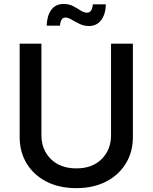

<svg xmlns="http://www.w3.org/2000/svg" viewBox="-20 -951 780 982"><path d="M370.6 11.2Q282.7 11.2 217.5 -22.2Q152.3 -55.7 116.5 -114.7Q80.6 -173.8 80.6 -250V-727.5H191.9V-259.3Q191.9 -185.5 240 -137.7Q288.1 -89.8 370.6 -89.8Q452.6 -89.8 500.2 -137.7Q547.9 -185.5 547.9 -259.3V-727.5H659.7V-250Q659.7 -173.8 623.5 -114.7Q587.4 -55.7 522.5 -22.2Q457.5 11.2 370.6 11.2ZM435.5 -817.9Q409.2 -817.9 386.7 -828.9Q364.3 -839.8 346.2 -850.6Q328.1 -861.3 314.5 -861.3Q300.8 -861.3 294.2 -848.9Q287.6 -836.4 286.6 -819.8H218.8Q220.2 -870.1 242.2 -900.4Q264.2 -930.7 305.7 -930.7Q333 -930.7 354 -919.7Q375 -908.7 392.1 -897.5Q409.2 -886.2 425.8 -886.2Q450.7 -886.2 455.1 -928.7H521.5Q520 -877.4 497.1 -847.7Q474.1 -817.9 435.5 -817.9Z"/></svg>

Font: Inter Medium
Style: Regular
Weight: 500
Designer: Rasmus Andersson
Foundry: rsms
Version: Version 4.001;git-9221beed3